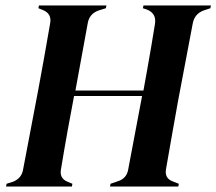

<svg xmlns="http://www.w3.org/2000/svg" viewBox="-20 -680 789 700"><path d="M2 0 4 -10 29 -18Q59 -31 64 -61L119 -350Q129 -404 141 -470.5Q153 -537 163 -596Q169 -631 135 -644L120 -650L122 -660H368L366 -650L340 -642Q306 -630 300 -596L255 -350H503Q509 -383 516.5 -425Q524 -467 531.5 -511Q539 -555 545 -593Q551 -631 516 -645L501 -650L503 -660H749L747 -650L723 -642Q690 -630 683 -596L629 -311Q619 -255 608 -193.5Q597 -132 585 -62Q580 -30 609 -19L632 -10L630 0H381L383 -10L412 -20Q441 -30 447 -60L498 -330H250Q239 -273 226.5 -203.5Q214 -134 202 -61Q197 -30 225 -18L244 -10L242 0Z"/></svg>

Font: DM Serif Display
Style: Italic
Weight: 400
Italic angle: -12°
Designer: Colophon Foundry, Frank Grießhammer
Foundry: Colophon Foundry
Version: Version 5.100; ttfautohint (v1.8.2)